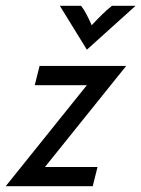

<svg xmlns="http://www.w3.org/2000/svg" viewBox="-44 -645 490 665"><path d="M-24.3 0 256.9 -350H76.4L93.1 -416.7H393.1L111.8 -66.7H293.8L277.1 0ZM256.9 -472.9 163.2 -625H236.8Q247.9 -610.4 255.9 -594.8Q263.9 -579.2 273.6 -557.6Q293.8 -579.2 309.7 -594.8Q325.7 -610.4 343.8 -625H425.7Z"/></svg>

Font: Afacad
Style: Italic
Weight: 400
Italic angle: -14°
Designer: Kristian Moeller
Foundry: Dicotype
Version: Version 1.000